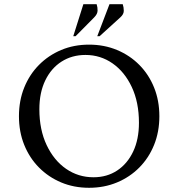

<svg xmlns="http://www.w3.org/2000/svg" viewBox="-20 -882 847 912"><path d="M403 10Q331 10 270.5 -15.5Q210 -41 165 -86.5Q120 -132 95 -194Q70 -256 70 -330Q70 -404 95 -466Q120 -528 165 -573.5Q210 -619 270.5 -644.5Q331 -670 403 -670Q475 -670 536 -644.5Q597 -619 642 -573.5Q687 -528 712 -466Q737 -404 737 -330Q737 -256 712 -194Q687 -132 642 -86.5Q597 -41 536 -15.5Q475 10 403 10ZM424 -40Q488 -40 536.5 -72Q585 -104 612.5 -162Q640 -220 640 -299Q640 -396 606 -468.5Q572 -541 514.5 -581Q457 -621 386 -621Q322 -621 272.5 -589.5Q223 -558 195 -500Q167 -442 167 -363Q167 -266 201.5 -193Q236 -120 294 -80Q352 -40 424 -40ZM328 -710 376 -862H439Q444 -847 443.5 -831Q443 -815 427 -799L339 -710ZM442 -710 500 -862H563Q568 -847 568 -830.5Q568 -814 551 -799L453 -710Z"/></svg>

Font: Spectral SC
Style: Regular
Weight: 400
Designer: Jean-Baptiste Levee
Foundry: Production Type
Version: Version 2.001